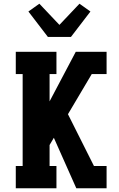

<svg xmlns="http://www.w3.org/2000/svg" viewBox="-20 -1014 640 1034"><path d="M65 0V-120H102V-615H65V-735H284V-615H247V-468L388 -735H554V-615H474L346 -399L486 -120H554V0H391L270 -272L247 -233V-120H284V0ZM238 -815 133 -952 192 -994 300 -880 408 -994 467 -952 362 -815Z"/></svg>

Font: Iosevka Etoile Heavy
Style: Regular
Weight: 900
Designer: Belleve Invis
Foundry: Belleve Invis
Version: Version 22.1.2; ttfautohint (v1.8.4)